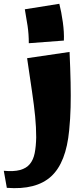

<svg xmlns="http://www.w3.org/2000/svg" viewBox="-93 -747 440 1013"><path d="M59 -519Q59 -567 52.5 -610.5Q46 -654 38 -698L220 -727Q231 -684 238.5 -630Q246 -576 244 -533ZM272 -60Q256 111 177 183.5Q98 256 -57 244L-73 154Q-21 159 12.5 150Q46 141 64.5 118.5Q83 96 90 61Q97 26 98 -22Q98 -75 92.5 -132Q87 -189 76 -263.5Q65 -338 50 -440L274 -473Q278 -384 279.5 -312.5Q281 -241 279.5 -180.5Q278 -120 272 -60Z"/></svg>

Font: Marhey Light SemiBold
Style: Regular
Weight: 600
Version: Version 1.000